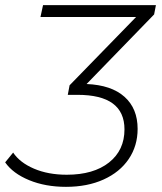

<svg xmlns="http://www.w3.org/2000/svg" viewBox="-21 -720 627 745"><path d="M577 -664 315 -394Q411 -390 462 -344.5Q513 -299 513 -220Q513 -154 478.5 -103Q444 -52 381 -23.5Q318 5 235 5Q155 5 92 -21Q29 -47 -1 -90L30 -128Q56 -89 111 -65.5Q166 -42 238 -42Q342 -42 402 -89.5Q462 -137 462 -218Q462 -352 280 -352H242L249 -389L507 -654H136L146 -700H584Z"/></svg>

Font: Idrija
Style: Italic
Weight: 300
Italic angle: -11.3°
Designer: Julieta Ulanovsky
Foundry: Julieta Ulanovsky
Version: Version 7.200